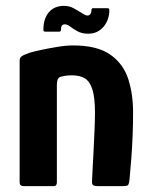

<svg xmlns="http://www.w3.org/2000/svg" viewBox="-20 -635 509 655"><path d="M61 0Q47 0 47 -13Q47 -117 47 -220.5Q47 -324 47 -428Q47 -438 54 -443Q61 -448 81 -455Q94 -459 119.5 -464.5Q145 -470 175 -475Q205 -480 229 -480Q312 -480 356.5 -448.5Q401 -417 417.5 -365.5Q434 -314 434 -252Q434 -215 432.5 -174.5Q431 -134 428 -95Q425 -56 422 -24Q420 -6 416 -3Q412 0 398 0H316Q302 0 297.5 -3.5Q293 -7 294 -19Q294 -23 295.5 -50.5Q297 -78 299 -116Q301 -154 302.5 -191Q304 -228 304 -251Q304 -303 295 -330.5Q286 -358 269 -368Q252 -378 226 -378Q216 -378 207 -377Q198 -376 191 -374Q182 -373 178 -366Q174 -359 174 -343Q174 -301 174 -246Q174 -191 174 -132Q174 -73 174 -13Q174 0 163 0ZM134 -527Q128 -527 128 -533Q128 -571 146.5 -593Q165 -615 199 -615Q216 -615 231 -607Q246 -599 259 -590.5Q272 -582 278 -582Q284 -582 288 -586.5Q292 -591 292 -600Q292 -607 297 -607H347Q353 -607 353 -601Q353 -567 333 -543.5Q313 -520 281 -520Q260 -520 245 -528Q230 -536 220 -544Q210 -552 201 -552Q194 -552 191 -547.5Q188 -543 188 -534Q188 -527 182 -527Z"/></svg>

Font: Glory
Style: Bold
Weight: 700
Designer: Robert Leuschke
Foundry: Robert Leuschke
Version: Version 1.011